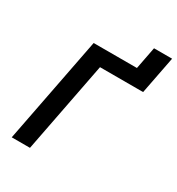

<svg xmlns="http://www.w3.org/2000/svg" viewBox="-191 -930 967 1049"><g transform="rotate(30 293.0 -405.0)"><path d="M42 0 172 -670H445L472 -810H586L540 -573H268L157 0Z"/></g></svg>

Font: Lode
Style: Bold Italic
Weight: 700
Italic angle: -11°
Monospace: yes
Designer: Belleve Invis
Foundry: Belleve Invis
Version: Version 29.2.0; ttfautohint (v1.8.3)